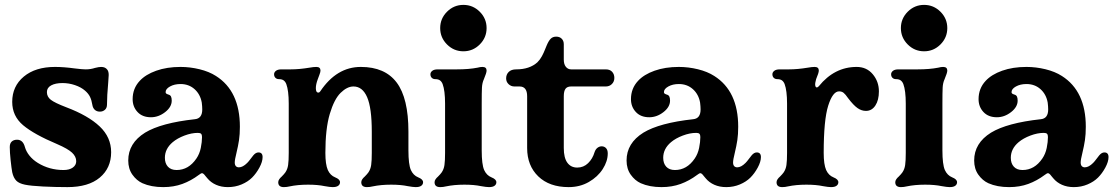

<svg xmlns="http://www.w3.org/2000/svg" viewBox="-20 -756 4575 786"><path d="M82 0Q58 -5 47 -16Q35 -28 30 -51Q27 -67 23.5 -100Q20 -133 20 -154Q20 -169 28 -176.5Q36 -184 50 -184Q74 -184 82 -154Q87 -136 100.5 -119Q114 -102 135 -89Q182 -60 240 -60Q264 -60 278 -70Q292 -80 292 -96Q292 -115 275 -131Q258 -147 214 -166Q119 -206 74.5 -243.5Q30 -281 30 -339Q30 -403 77.5 -442.5Q125 -482 205 -482Q241 -482 285 -476Q317 -472 331 -472Q351 -472 369 -478Q385 -482 394 -482Q411 -482 419 -471Q425 -464 425 -449Q425 -442 423 -418Q418 -363 418 -328Q418 -314 409.5 -306.5Q401 -299 389 -299Q376 -299 368 -306.5Q360 -314 358 -327Q355 -346 348.5 -359.5Q342 -373 328 -385Q312 -399 287 -407.5Q262 -416 236 -416Q207 -416 189.5 -406.5Q172 -397 172 -379Q172 -360 188 -347.5Q204 -335 251 -317Q341 -283 388 -238.5Q435 -194 435 -133Q435 -68 388.5 -29Q342 10 256 10Q206 10 156 7.5Q106 5 82 0Z M563 -6Q539 -17 522 -41Q505 -65 505 -99Q505 -170 574 -213Q640 -253 778 -268Q808 -271 808 -308Q808 -320 806 -336Q800 -370 776.5 -391Q753 -412 719 -412Q694 -412 676 -402Q658 -392 658 -379Q658 -375 660.5 -373Q663 -371 669 -369Q677 -367 680 -361Q683 -355 683 -344Q683 -318 656 -297Q629 -276 598 -276Q563 -276 543 -297.5Q523 -319 523 -350Q523 -394 552 -425Q576 -451 619.5 -466.5Q663 -482 719 -482Q758 -482 797 -472.5Q836 -463 864 -445Q962 -383 962 -237Q962 -206 958.5 -182.5Q955 -159 948 -130Q941 -102 941 -91Q941 -81 945.5 -76Q950 -71 958 -71Q974 -71 992 -89Q998 -95 1005 -104.5Q1012 -114 1017 -120Q1027 -132 1038 -132Q1055 -132 1055 -113Q1055 -94 1042 -70Q1029 -46 1012 -29Q995 -12 969 -1Q943 10 913 10Q886 10 864.5 0.5Q843 -9 829 -26Q825 -30 821 -35.5Q817 -41 813.5 -44Q810 -47 807 -47Q803 -47 794 -40Q762 -16 726.5 -3Q691 10 648 10Q599 10 563 -6ZM703 -60Q752 -60 784 -107Q797 -126 802 -150.5Q807 -175 807 -195Q807 -204 803.5 -208Q800 -212 790 -212Q764 -212 735 -201Q706 -190 687 -174Q655 -147 655 -110Q655 -87 667.5 -73.5Q680 -60 703 -60Z M1119 -10Q1119 -16 1123 -22Q1127 -28 1133 -33Q1143 -43 1148 -50Q1157 -63 1159.5 -80.5Q1162 -98 1162 -130V-332Q1162 -385 1152 -412Q1148 -422 1141 -427Q1134 -432 1122 -432Q1113 -432 1107.5 -437.5Q1102 -443 1102 -452Q1102 -460 1109.5 -466Q1117 -472 1132 -472H1170Q1205 -472 1247 -479Q1264 -482 1275 -482Q1292 -482 1292 -467Q1292 -461 1287.5 -449.5Q1283 -438 1281 -432Q1273 -411 1273 -395Q1273 -377 1283 -377Q1288 -377 1291 -382Q1358 -482 1457 -482Q1556 -482 1604 -418Q1652 -354 1652 -217V-140Q1652 -83 1662 -60Q1672 -38 1692 -30Q1712 -22 1712 -10Q1712 -1 1704.5 4.5Q1697 10 1682 10Q1671 10 1649 6Q1621 0 1581 0Q1539 0 1506 7Q1494 10 1482 10Q1459 10 1459 -10Q1459 -16 1463 -22Q1467 -28 1473 -33Q1483 -43 1488 -50Q1497 -63 1499.5 -80.5Q1502 -98 1502 -130V-217Q1502 -314 1483 -358Q1464 -402 1427 -402Q1401 -402 1374.5 -376Q1348 -350 1330 -289.5Q1312 -229 1312 -130Q1312 -83 1322 -60Q1332 -38 1352 -30Q1372 -22 1372 -10Q1372 -1 1364.5 4.5Q1357 10 1342 10Q1331 10 1309 6Q1281 0 1241 0Q1199 0 1166 7Q1154 10 1142 10Q1119 10 1119 -10Z M1759 -10Q1759 -16 1763 -22Q1767 -28 1773 -33Q1783 -43 1788 -50Q1797 -63 1799.5 -80.5Q1802 -98 1802 -130V-332Q1802 -385 1792 -412Q1788 -422 1781 -427Q1774 -432 1762 -432Q1753 -432 1747.5 -437.5Q1742 -443 1742 -452Q1742 -460 1749.5 -466Q1757 -472 1772 -472H1850Q1900 -472 1935 -479Q1946 -482 1955 -482Q1972 -482 1972 -467Q1972 -458 1961 -432Q1954 -417 1953 -397.5Q1952 -378 1952 -332V-140Q1952 -83 1962 -60Q1972 -38 1992 -30Q2012 -22 2012 -10Q2012 -1 2004.5 4.5Q1997 10 1982 10Q1971 10 1949 6Q1921 0 1881 0Q1839 0 1806 7Q1794 10 1782 10Q1759 10 1759 -10ZM1877 -736Q1916 -736 1944 -708Q1972 -680 1972 -641Q1972 -602 1944 -574Q1916 -546 1877 -546Q1838 -546 1810 -574Q1782 -602 1782 -641Q1782 -680 1810 -708Q1838 -736 1877 -736Z M2138 -150V-362Q2138 -402 2107 -402H2086Q2072 -402 2062 -411.5Q2052 -421 2052 -435Q2052 -451 2062.5 -461.5Q2073 -472 2093 -472Q2148 -472 2180 -501Q2191 -512 2198.5 -526Q2206 -540 2211 -553Q2216 -566 2218 -570Q2226 -589 2234.5 -597.5Q2243 -606 2257 -606Q2271 -606 2279.5 -597.5Q2288 -589 2288 -575V-512Q2288 -493 2296.5 -482.5Q2305 -472 2318 -472H2460Q2477 -472 2486 -462Q2495 -452 2495 -437Q2495 -422 2485 -412Q2475 -402 2460 -402H2318Q2302 -402 2295 -392.5Q2288 -383 2288 -362V-150Q2288 -110 2302.5 -90Q2317 -70 2343 -70Q2369 -70 2387.5 -88Q2406 -106 2414 -133Q2418 -145 2426 -151Q2434 -157 2443 -157Q2454 -157 2461 -149.5Q2468 -142 2468 -128Q2468 -96 2447.5 -64Q2427 -32 2390.5 -11Q2354 10 2308 10Q2229 10 2183.5 -34Q2138 -78 2138 -150Z M2603 -6Q2579 -17 2562 -41Q2545 -65 2545 -99Q2545 -170 2614 -213Q2680 -253 2818 -268Q2848 -271 2848 -308Q2848 -320 2846 -336Q2840 -370 2816.5 -391Q2793 -412 2759 -412Q2734 -412 2716 -402Q2698 -392 2698 -379Q2698 -375 2700.5 -373Q2703 -371 2709 -369Q2717 -367 2720 -361Q2723 -355 2723 -344Q2723 -318 2696 -297Q2669 -276 2638 -276Q2603 -276 2583 -297.5Q2563 -319 2563 -350Q2563 -394 2592 -425Q2616 -451 2659.5 -466.5Q2703 -482 2759 -482Q2798 -482 2837 -472.5Q2876 -463 2904 -445Q3002 -383 3002 -237Q3002 -206 2998.5 -182.5Q2995 -159 2988 -130Q2981 -102 2981 -91Q2981 -81 2985.5 -76Q2990 -71 2998 -71Q3014 -71 3032 -89Q3038 -95 3045 -104.5Q3052 -114 3057 -120Q3067 -132 3078 -132Q3095 -132 3095 -113Q3095 -94 3082 -70Q3069 -46 3052 -29Q3035 -12 3009 -1Q2983 10 2953 10Q2926 10 2904.5 0.5Q2883 -9 2869 -26Q2865 -30 2861 -35.5Q2857 -41 2853.5 -44Q2850 -47 2847 -47Q2843 -47 2834 -40Q2802 -16 2766.5 -3Q2731 10 2688 10Q2639 10 2603 -6ZM2743 -60Q2792 -60 2824 -107Q2837 -126 2842 -150.5Q2847 -175 2847 -195Q2847 -204 2843.5 -208Q2840 -212 2830 -212Q2804 -212 2775 -201Q2746 -190 2727 -174Q2695 -147 2695 -110Q2695 -87 2707.5 -73.5Q2720 -60 2743 -60Z M3159 -10Q3159 -16 3163 -22Q3167 -28 3173 -33Q3183 -43 3188 -50Q3197 -63 3199.5 -80.5Q3202 -98 3202 -130V-332Q3202 -385 3192 -412Q3188 -422 3181 -427Q3174 -432 3162 -432Q3153 -432 3147.5 -437.5Q3142 -443 3142 -452Q3142 -460 3149.5 -466Q3157 -472 3172 -472H3210Q3245 -472 3287 -479Q3304 -482 3315 -482Q3332 -482 3332 -467Q3332 -458 3321 -432Q3317 -416 3317 -412Q3317 -398 3324 -398Q3327 -398 3332 -403Q3396 -482 3487 -482Q3528 -482 3553 -452Q3578 -422 3578 -382Q3578 -346 3563.5 -324Q3549 -302 3525 -302Q3507 -302 3490.5 -313.5Q3474 -325 3452 -354Q3441 -370 3433.5 -376Q3426 -382 3415 -382Q3389 -382 3370.5 -323.5Q3352 -265 3352 -130Q3352 -83 3362 -60Q3372 -38 3392 -30Q3412 -22 3412 -10Q3412 -1 3404.5 4.5Q3397 10 3382 10Q3371 10 3349 6Q3321 0 3281 0Q3239 0 3206 7Q3194 10 3182 10Q3159 10 3159 -10Z M3645 -10Q3645 -16 3649 -22Q3653 -28 3659 -33Q3669 -43 3674 -50Q3683 -63 3685.5 -80.5Q3688 -98 3688 -130V-332Q3688 -385 3678 -412Q3674 -422 3667 -427Q3660 -432 3648 -432Q3639 -432 3633.5 -437.5Q3628 -443 3628 -452Q3628 -460 3635.5 -466Q3643 -472 3658 -472H3736Q3786 -472 3821 -479Q3832 -482 3841 -482Q3858 -482 3858 -467Q3858 -458 3847 -432Q3840 -417 3839 -397.5Q3838 -378 3838 -332V-140Q3838 -83 3848 -60Q3858 -38 3878 -30Q3898 -22 3898 -10Q3898 -1 3890.5 4.5Q3883 10 3868 10Q3857 10 3835 6Q3807 0 3767 0Q3725 0 3692 7Q3680 10 3668 10Q3645 10 3645 -10ZM3763 -736Q3802 -736 3830 -708Q3858 -680 3858 -641Q3858 -602 3830 -574Q3802 -546 3763 -546Q3724 -546 3696 -574Q3668 -602 3668 -641Q3668 -680 3696 -708Q3724 -736 3763 -736Z M4026 -6Q4002 -17 3985 -41Q3968 -65 3968 -99Q3968 -170 4037 -213Q4103 -253 4241 -268Q4271 -271 4271 -308Q4271 -320 4269 -336Q4263 -370 4239.5 -391Q4216 -412 4182 -412Q4157 -412 4139 -402Q4121 -392 4121 -379Q4121 -375 4123.5 -373Q4126 -371 4132 -369Q4140 -367 4143 -361Q4146 -355 4146 -344Q4146 -318 4119 -297Q4092 -276 4061 -276Q4026 -276 4006 -297.5Q3986 -319 3986 -350Q3986 -394 4015 -425Q4039 -451 4082.5 -466.5Q4126 -482 4182 -482Q4221 -482 4260 -472.5Q4299 -463 4327 -445Q4425 -383 4425 -237Q4425 -206 4421.5 -182.5Q4418 -159 4411 -130Q4404 -102 4404 -91Q4404 -81 4408.5 -76Q4413 -71 4421 -71Q4437 -71 4455 -89Q4461 -95 4468 -104.5Q4475 -114 4480 -120Q4490 -132 4501 -132Q4518 -132 4518 -113Q4518 -94 4505 -70Q4492 -46 4475 -29Q4458 -12 4432 -1Q4406 10 4376 10Q4349 10 4327.5 0.5Q4306 -9 4292 -26Q4288 -30 4284 -35.5Q4280 -41 4276.5 -44Q4273 -47 4270 -47Q4266 -47 4257 -40Q4225 -16 4189.5 -3Q4154 10 4111 10Q4062 10 4026 -6ZM4166 -60Q4215 -60 4247 -107Q4260 -126 4265 -150.5Q4270 -175 4270 -195Q4270 -204 4266.5 -208Q4263 -212 4253 -212Q4227 -212 4198 -201Q4169 -190 4150 -174Q4118 -147 4118 -110Q4118 -87 4130.5 -73.5Q4143 -60 4166 -60Z"/></svg>

Font: Raigarh
Style: Bold
Weight: 700
Designer: jaikishan Patel
Foundry: MagicType
Version: Version 1.000